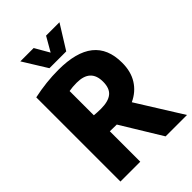

<svg xmlns="http://www.w3.org/2000/svg" viewBox="-272 -1060 1171 1171"><g transform="rotate(-45 313.0 -475.0)"><path d="M439 0 279.5 -261.5 245.5 -262Q237 -262.5 220.5 -262.5V0H49.5V-726Q158 -749.5 263.5 -749.5Q417 -749.5 493.2 -688.8Q569.5 -628 569.5 -505.5Q570 -429.5 536.2 -375.5Q502.5 -321.5 440.5 -293L623.5 0ZM220.5 -400.5Q250.5 -397.5 279.5 -397.5Q343 -397.5 374.2 -422.8Q405.5 -448 405.5 -505.5Q405.5 -615 287 -615Q250.5 -615 220.5 -609.5ZM358 -950H473.5L377 -795H232L136 -950H251L304.5 -857Z"/></g></svg>

Font: Encode Sans Condensed ExtraBold
Style: Regular
Weight: 800
Width: 3
Designer: Multiple Designers
Foundry: Impallari Type
Version: Version 2.000